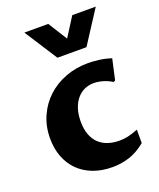

<svg xmlns="http://www.w3.org/2000/svg" viewBox="-146 -871 803 971"><g transform="rotate(-20 256.0 -386.0)"><path d="M470.2 -54.2Q426.8 -18.6 382.8 -4.4Q338.9 9.8 291.5 9.8Q232.4 9.8 186 -8.3Q139.6 -26.4 107.9 -58.6Q76.2 -90.8 59.3 -135.5Q42.5 -180.2 42.5 -233.9Q42.5 -298.8 66.7 -353Q90.8 -407.2 132.6 -445.8Q174.3 -484.4 231 -505.9Q287.6 -527.3 352.5 -527.3Q376 -527.3 409.2 -523.4Q442.4 -519.5 476.6 -508.3L452.1 -397.9L442.9 -393.1Q435.1 -397.9 424.3 -403.3Q413.6 -408.7 400.9 -412.8Q388.2 -417 374 -419.7Q359.9 -422.4 345.7 -422.4Q317.4 -422.4 293.9 -411.4Q270.5 -400.4 253.4 -379.6Q236.3 -358.9 226.8 -329.1Q217.3 -299.3 217.3 -261.7Q217.3 -220.7 228.5 -190.9Q239.7 -161.1 260 -141.8Q280.3 -122.6 308.3 -113.3Q336.4 -104 370.1 -104Q392.6 -104 415.5 -108.9Q438.5 -113.8 470.2 -126.5ZM487.8 -782.2 373.5 -605.5H217.3L103.5 -782.2H231.9L296.4 -679.7L361.3 -782.2Z"/></g></svg>

Font: Proza Libre
Style: Bold
Weight: 700
Designer: Jasper de Waard
Foundry: Jasper de Waard
Version: Version 1.000; ttfautohint (v1.4.1.8-43bc)